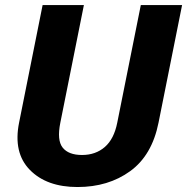

<svg xmlns="http://www.w3.org/2000/svg" viewBox="-20 -731 742 761"><path d="M55.7 -245.1 148.9 -710.9H312.5L219.2 -245.1Q205.1 -175.3 228.3 -146Q251.5 -116.7 305.2 -116.7Q358.9 -116.7 395.5 -148.4Q432.1 -180.2 444.8 -245.1L538.1 -710.9H701.7L608.4 -245.1Q582.5 -115.2 495.8 -52.5Q409.2 10.3 287.1 10.3Q165 10.3 98.4 -57.6Q31.7 -125.5 55.7 -245.1Z"/></svg>

Font: Roboto-BlackItalic
Style: Italic
Weight: 900
Italic angle: -12°
Designer: Google
Version: Version 1.100141; 2013